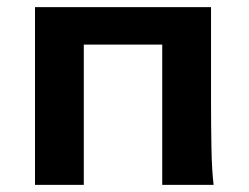

<svg xmlns="http://www.w3.org/2000/svg" viewBox="-20 -518 697 538"><path d="M571.3 -498V-239.3Q571.3 -168 572.5 -103.3Q573.7 -38.6 578.6 0H434.6V-393.1H214.8V0H78.1V-498Z"/></svg>

Font: Andika
Style: Bold
Weight: 700
Designer: Victor Gaultney, Annie Olsen, Julie Remington, Don Collingsworth, Eric Hays, Becca Hirsbrunner
Foundry: SIL International
Version: Version 6.101